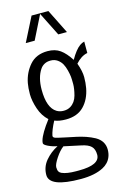

<svg xmlns="http://www.w3.org/2000/svg" viewBox="-149 -891 732 1147"><g transform="rotate(-15 217.0 -318.0)"><path d="M93.8 -677.7 169.9 -827.6H273.9L348.6 -677.7H294.9L221.7 -823.7L148.9 -677.7ZM373.5 140.6Q361.3 153.8 342.8 163.6Q289.6 191.9 203.1 191.9Q8.3 191.9 8.3 115.2Q8.3 65.9 40 27.8Q71.8 -10.3 117.7 -33.7Q87.4 -39.6 62 -51.8Q37.1 -64 37.1 -73.2Q37.1 -104 82.5 -170.4Q88.9 -179.7 97.2 -190.4Q105.5 -201.2 106.9 -204.1Q72.3 -235.4 55.7 -284.7Q39.1 -334 38.6 -375Q38.6 -416 43.9 -443.8Q55.7 -505.9 95.7 -551.8Q135.7 -597.7 206.5 -597.7Q252.9 -597.7 284.2 -575.2Q315.4 -552.7 344.7 -506.8Q377.4 -563.5 405.3 -583Q418.9 -592.8 433.6 -596.2V-525.4Q394.5 -518.1 359.9 -479Q378.4 -427.7 378.4 -391.6Q378.4 -355.5 372.6 -324.2Q359.9 -257.3 319.8 -216.3Q279.3 -174.8 208.5 -174.8Q166.5 -174.8 138.2 -186.5Q111.3 -135.7 104.5 -102.5Q102.1 -91.3 117.7 -85.9Q133.8 -81.1 175.8 -72.3Q217.8 -63.5 243.2 -58.1Q268.6 -52.7 297.9 -43Q326.2 -33.2 351.6 -19.5Q377 -4.9 389.6 15.6Q402.3 37.1 402.3 62.5Q402.3 87.9 394.5 107.4Q386.7 127 373.5 140.6ZM77.6 85.9Q78.1 104.5 83 112.8Q87.9 121.1 98.6 126Q129.4 139.6 186 139.6H204.1Q333.5 139.6 333.5 76.7Q333.5 42 315.4 24.4Q297.4 6.8 255.9 -1.5L151.4 -23.9Q127 -5.9 102.5 30.8Q78.1 67.4 77.6 85.9ZM251.5 -239.7Q282.7 -259.3 293.5 -299.3Q304.2 -339.8 304.2 -368.2Q304.2 -395.5 302.7 -413.1Q300.8 -430.7 294.9 -454.1Q289.1 -477.5 279.3 -495.6Q269.5 -513.2 252 -525.9Q233.4 -538.6 210.9 -538.6Q188.5 -539.1 171.9 -530.3Q155.3 -521.5 145.5 -506.8Q113.3 -459.5 113.3 -383.3Q113.3 -272 166 -239.7Q184.6 -228.5 209 -228.5Q233.4 -228.5 251.5 -239.7Z"/></g></svg>

Font: Oswald-Light
Style: Light
Weight: 300
Designer: vernon adams
Foundry: vernon adams
Version: Version ; ttfautohint (v0.92.18-e454-dirty) -l 8 -r 50 -G 20